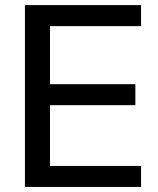

<svg xmlns="http://www.w3.org/2000/svg" viewBox="-20 -739 626 759"><path d="M537.6 0V-83H177.7V-323.2H515.1V-406.2H177.7V-635.7H537.6V-718.8H78.6V0Z"/></svg>

Font: Winston
Style: Regular
Weight: 400
Designer: Vernon Adams, Kim Jin-seong, David Berlow, Cristiano Sobral
Foundry: The Winston Project Authors
Version: Version 3.004